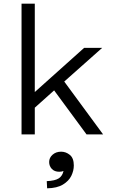

<svg xmlns="http://www.w3.org/2000/svg" viewBox="-20 -730 620 1043"><path d="M97 0V-710H169V-230L437 -470H535L329 -287L540 0H450L274 -239L169 -145V0ZM236 293 234 254Q279 252 299 239Q319 226 325 199Q314 203 302 203Q276 203 261.5 187.5Q247 172 247 150Q247 127 265.5 110.5Q284 94 312 94Q338 94 359.5 111.5Q381 129 381 169Q381 197 367.5 225Q354 253 322 272.5Q290 292 236 293Z"/></svg>

Font: Sometype Mono
Style: Regular
Weight: 400
Monospace: yes
Designer: Ryoichi Tsunekawa
Foundry: Dharma Type
Version: Version 1.000; ttfautohint (v1.8.3)